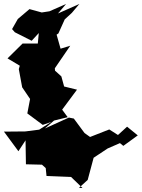

<svg xmlns="http://www.w3.org/2000/svg" viewBox="-84 -845 716 970"><path d="M250 -825 166 -788 127 -782 65 -799 6 -749 -23 -698 -9 -682 76 -639 112 -678 107 -625H30L-46 -550L16 -513L11 -496L28 -404L68 -345L54 -272L132 -214L175 -229L114 -190L44 -181L-64 -180L9 -81L45 -136L47 -15L128 -13L147 4L151 44L275 49L333 105L315 104L359 64L389 -48L460 -95L522 -122L539 -108L612 -161L558 -205L512 -163L468 -191L371 -153L343 -173L289 -246L264 -251L143 -196L189 -236L258 -253L230 -291L305 -392L240 -408L226 -459L194 -488L193 -500L271 -614L222 -599L202 -670L211 -676L243 -747L279 -780L317 -825L209 -777Z"/></svg>

Font: Hussar Lance
Style: ExBd
Weight: 700
Foundry: Cannot Into Space Fonts, PlusOne Fonts
Version: Version 2.270